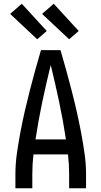

<svg xmlns="http://www.w3.org/2000/svg" viewBox="-20 -1002 540 1022"><path d="M62 0V-74Q62 -130 70 -186Q78 -242 88.5 -297.5Q99 -353 111.5 -408Q124 -463 138 -517.5Q152 -572 167 -626.5Q182 -681 198 -735H302Q318 -681 333 -626.5Q348 -572 362 -517.5Q376 -463 388.5 -408Q401 -353 411.5 -297.5Q422 -242 430 -186Q438 -130 438 -74V0H348V-74Q348 -100 346.5 -127Q345 -154 342 -180H158Q155 -154 153.5 -127Q152 -100 152 -74V0ZM331 -260Q316 -360 295 -459Q274 -558 250 -656Q226 -558 205 -459Q184 -360 169 -260ZM348 -793 204 -928 266 -982 399 -837ZM178 -793 34 -928 96 -982 229 -837Z"/></svg>

Font: Iosevka Term Curly Medium
Style: Regular
Weight: 500
Designer: Belleve Invis
Foundry: Belleve Invis
Version: Version 32.3.0